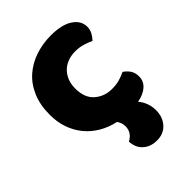

<svg xmlns="http://www.w3.org/2000/svg" viewBox="-204 -601 903 903"><g transform="rotate(-45 247.0 -149.5)"><path d="M326 -367Q301 -367 278.5 -359Q256 -351 239.5 -335.5Q223 -320 213 -297Q203 -274 203 -243Q203 -181 238.5 -150Q274 -119 325 -119Q355 -119 377 -126Q399 -133 416 -141Q436 -127 446 -110.5Q456 -94 456 -71Q456 -40 433 -19Q410 2 368 10Q383 27 391.5 49.5Q400 72 400 98Q400 143 373.5 172.5Q347 202 303 202Q261 202 234 178Q207 154 205 112Q245 91 245 50Q245 39 242 29Q239 19 231 7Q185 -3 148 -25Q111 -47 85 -79Q59 -111 45 -151.5Q31 -192 31 -240Q31 -306 52.5 -355.5Q74 -405 111 -437Q148 -469 196.5 -485Q245 -501 299 -501Q371 -501 410 -475Q449 -449 449 -408Q449 -389 440 -372.5Q431 -356 419 -344Q402 -352 378 -359.5Q354 -367 326 -367Z"/></g></svg>

Font: Baloo Paaji
Style: Regular
Weight: 400
Designer: Shuchita Grover and Ek Type
Foundry: Ek Type
Version: Version 1.007;PS 1.000;hotconv 1.0.88;makeotf.lib2.5.647800